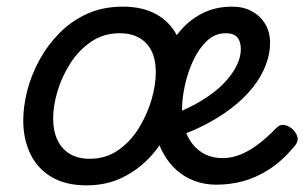

<svg xmlns="http://www.w3.org/2000/svg" viewBox="-20 -539 916 578"><path d="M240 19Q178 19 135.5 -6Q93 -31 71.5 -75.5Q50 -120 50 -176Q50 -219 62 -266Q74 -313 98.5 -358Q123 -403 159 -439.5Q195 -476 242.5 -497.5Q290 -519 350 -519Q410 -519 451.5 -495.5Q493 -472 514 -429.5Q535 -387 535 -331Q535 -291 523.5 -243.5Q512 -196 489 -149.5Q466 -103 430.5 -65Q395 -27 347.5 -4Q300 19 240 19ZM250 -61Q299 -61 336 -87Q373 -113 398 -153.5Q423 -194 436 -238.5Q449 -283 449 -321Q449 -360 436 -386Q423 -412 398.5 -425.5Q374 -439 341 -439Q292 -439 254.5 -413.5Q217 -388 191.5 -348Q166 -308 153 -264Q140 -220 140 -183Q140 -144 153.5 -116.5Q167 -89 191.5 -75Q216 -61 250 -61ZM632 17Q596 17 565.5 5.5Q535 -6 512 -26.5Q489 -47 473 -75Q457 -103 448.5 -136.5Q440 -170 440 -207Q440 -248 449.5 -291.5Q459 -335 477.5 -375.5Q496 -416 524.5 -448.5Q553 -481 591.5 -500Q630 -519 679 -519Q712 -519 737.5 -505.5Q763 -492 778 -467.5Q793 -443 793 -410Q793 -376 779.5 -341.5Q766 -307 740 -274.5Q714 -242 675.5 -212.5Q637 -183 588.5 -159Q540 -135 481 -117L470 -185Q514 -198 551 -216.5Q588 -235 616.5 -256Q645 -277 664.5 -300Q684 -323 694.5 -346Q705 -369 705 -391Q705 -414 694.5 -426.5Q684 -439 659 -439Q627 -439 602.5 -415.5Q578 -392 561.5 -356.5Q545 -321 536.5 -281.5Q528 -242 528 -210Q528 -179 536 -152Q544 -125 560 -105Q576 -85 598.5 -74Q621 -63 650 -63Q679 -63 707 -75Q735 -87 761 -107.5Q787 -128 810 -152Q823 -166 837.5 -162.5Q852 -159 863 -148Q874 -136 876 -123.5Q878 -111 865 -97Q829 -54 790 -29Q751 -4 711.5 6.5Q672 17 632 17Z"/></svg>

Font: Playwrite IN
Style: Regular
Weight: 400
Designer: Veronika Burian, José Scaglione
Foundry: TypeTogether
Version: Version 1.002